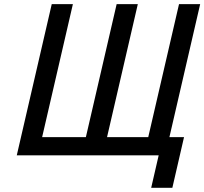

<svg xmlns="http://www.w3.org/2000/svg" viewBox="-20 -742 976 917"><path d="M737.8 0H60.1L227.1 -722.2H328.1L181.2 -86.9H390.1L537.1 -722.2H638.2L491.2 -86.9H688L835 -722.2H936L789.1 -86.9H858.9L803.2 154.8H702.1Z"/></svg>

Font: Perun
Style: Italic
Weight: 400
Italic angle: -12°
Foundry: Stefan Peev, Context Ltd
Version: Version 001.000